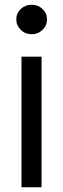

<svg xmlns="http://www.w3.org/2000/svg" viewBox="-20 -793 267 813"><path d="M156 0H71V-553H156ZM49 -711Q49 -737 68 -755Q87 -773 114 -773Q141 -773 160 -755Q179 -737 179 -711Q179 -685 160 -666.5Q141 -648 114 -648Q87 -648 68 -666.5Q49 -685 49 -711Z"/></svg>

Font: Open Sauce Sans
Style: Regular
Weight: 400
Designer: Alfredo Marco Pradil
Foundry: Creative Sauce Fz LLC
Version: Version 1.477